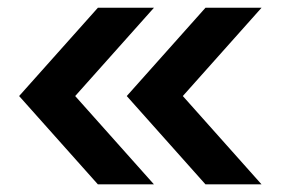

<svg xmlns="http://www.w3.org/2000/svg" viewBox="-20 -506 741 500"><path d="M515.1 -25.9 310.1 -255.9 515.1 -485.8H661.1L456.1 -255.9L661.1 -25.9ZM234.9 -25.9 29.8 -255.9 234.9 -485.8H380.9L175.8 -255.9L380.9 -25.9Z"/></svg>

Font: Clear Sans
Style: Bold
Weight: 700
Foundry: Intel Corporation
Version: Version 1.00